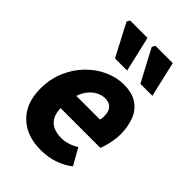

<svg xmlns="http://www.w3.org/2000/svg" viewBox="-227 -848 952 952"><g transform="rotate(45 249.5 -372.0)"><path d="M244 12Q145 12 86.5 -45Q28 -102 28 -202Q28 -271 52.5 -327.5Q77 -384 117.5 -425Q158 -466 207.5 -488Q257 -510 306 -510Q367 -510 403 -484.5Q439 -459 454.5 -416.5Q470 -374 470 -322Q470 -298 465.5 -274Q461 -250 455.5 -231.5Q450 -213 446 -205H138L150 -303H345Q348 -310 348.5 -316Q349 -322 349 -330Q349 -348 343.5 -363Q338 -378 324.5 -387Q311 -396 288 -396Q271 -396 250 -387Q229 -378 210 -357Q191 -336 179 -301.5Q167 -267 167 -216Q167 -171 181.5 -146.5Q196 -122 220.5 -112Q245 -102 275 -102Q298 -102 323.5 -110.5Q349 -119 366 -131L415 -44Q384 -19 340 -3.5Q296 12 244 12ZM184 -570 95 -740 104 -756H226L269 -570ZM362 -570 272 -740 282 -756H403L446 -570Z"/></g></svg>

Font: Source Sans 3 ExtraBold
Style: Italic
Weight: 800
Italic angle: -11°
Version: Version 3.052;hotconv 1.1.0;makeotfexe 2.6.0